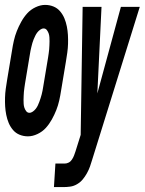

<svg xmlns="http://www.w3.org/2000/svg" viewBox="-43 -548 590 783"><path d="M71 8Q53 8 37 1.5Q21 -5 10 -18Q-1 -31 -7.5 -46.5Q-14 -62 -17.5 -79.5Q-21 -97 -22 -114.5Q-23 -132 -22.5 -150Q-22 -168 -19.5 -186Q-17 -204 -14 -222L6 -342Q9 -362 13.5 -382Q18 -402 25.5 -421Q33 -440 43.5 -459Q54 -478 68 -493.5Q82 -509 102 -518.5Q122 -528 141 -528Q159 -528 175 -521.5Q191 -515 202 -502Q213 -489 219.5 -473.5Q226 -458 229.5 -440.5Q233 -423 234 -405.5Q235 -388 234.5 -370Q234 -352 231.5 -334Q229 -316 226 -298L206 -178Q203 -158 198.5 -138Q194 -118 186.5 -99Q179 -80 168.5 -61Q158 -42 144 -26.5Q130 -11 110 -1.5Q90 8 71 8ZM177 215 183 119H221Q229 119 237 115Q245 111 250.5 102.5Q256 94 259 86Q262 78 265 69Q265 69 265 69Q265 69 265 69L286 2L294 -520H371L354 -167L450 -520H527L333 103Q329 117 324 131Q319 145 311.5 158.5Q304 172 294.5 183.5Q285 195 271.5 203Q258 211 243.5 213Q229 215 215 215ZM77 -88Q84 -88 91 -93Q98 -98 103 -104.5Q108 -111 111.5 -118.5Q115 -126 117.5 -133Q120 -140 122.5 -147.5Q125 -155 127 -163Q129 -171 130.5 -178.5Q132 -186 133 -193L153 -313Q154 -322 155.5 -330Q157 -338 157.5 -346.5Q158 -355 158.5 -363Q159 -371 159 -379.5Q159 -388 158.5 -396Q158 -404 155.5 -411.5Q153 -419 148 -425.5Q143 -432 135 -432Q128 -432 121 -427Q114 -422 109 -415.5Q104 -409 100.5 -401.5Q97 -394 94 -387Q91 -380 89 -372.5Q87 -365 85 -357Q83 -349 81.5 -341.5Q80 -334 79 -327L59 -207Q58 -198 56.5 -190Q55 -182 54.5 -173.5Q54 -165 53.5 -157Q53 -149 53 -140.5Q53 -132 53.5 -124Q54 -116 56.5 -108.5Q59 -101 64 -94.5Q69 -88 77 -88Z"/></svg>

Font: Iosevka SS04 Oblique
Style: Bold
Weight: 700
Italic angle: -9°
Monospace: yes
Designer: Belleve Invis
Foundry: Belleve Invis
Version: Version 19.0.0; ttfautohint (v1.8.4)